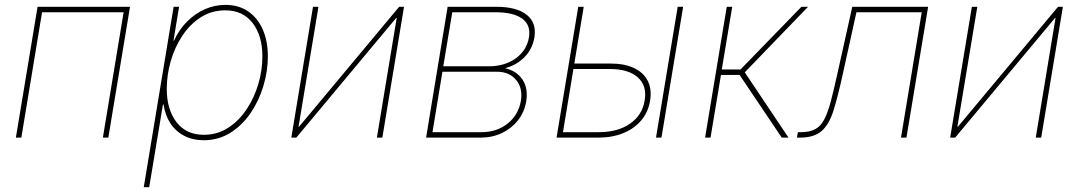

<svg xmlns="http://www.w3.org/2000/svg" viewBox="-20 -567 4444 791"><path d="M515.6 -539.1 426.3 0H403.8L489.3 -516.6H153.3L67.9 0H45.4L134.8 -539.1Z M572.3 204.1 695.3 -539.1H717.8L694.8 -399.4H696.8Q717.3 -444.3 750 -477.5Q782.7 -510.7 823.5 -528.8Q864.3 -546.9 908.7 -546.9Q963.4 -546.9 1002.4 -520Q1041.5 -493.2 1062.5 -445.6Q1083.5 -397.9 1083.5 -335Q1083.5 -274.4 1065.2 -213.1Q1046.9 -151.9 1012.5 -101.3Q978 -50.8 929.2 -20Q880.4 10.7 819.3 10.7Q773.9 10.7 738.8 -7.6Q703.6 -25.9 681.9 -59.1Q660.2 -92.3 653.8 -136.7H651.4L594.7 204.1ZM819.8 -11.7Q875.5 -11.7 919.9 -40.5Q964.4 -69.3 995.8 -116.5Q1027.3 -163.6 1044.2 -220.7Q1061 -277.8 1061 -334.5Q1061 -419.9 1020.8 -472.2Q980.5 -524.4 908.2 -524.4Q852.1 -524.4 807.4 -495.8Q762.7 -467.3 731.2 -419.7Q699.7 -372.1 683.3 -314.9Q667 -257.8 667 -200.7Q667 -116.7 706.8 -64.2Q746.6 -11.7 819.8 -11.7Z M1555.2 0H1532.7L1614.3 -493.2H1612.3L1200.7 0H1180.2L1269.5 -539.1H1292L1210 -45.4H1212.4L1624.5 -539.1H1644.5Z M1735.4 0 1824.2 -539.1H2023.4Q2108.4 -539.1 2149.9 -506.1Q2191.4 -473.1 2181.6 -412.6Q2173.8 -365.7 2141.4 -332.3Q2108.9 -298.8 2061 -286.1Q2093.8 -278.3 2115 -259.5Q2136.2 -240.7 2145 -212.9Q2153.8 -185.1 2147.9 -149.4Q2140.6 -105.5 2114.3 -71.8Q2087.9 -38.1 2048.1 -19Q2008.3 0 1960 0ZM1761.7 -22.5H1963.9Q2026.9 -22.5 2071.5 -58.1Q2116.2 -93.8 2126 -151.9Q2134.3 -204.1 2106.2 -237.8Q2078.1 -271.5 2026.9 -271.5H1802.7ZM1806.2 -293.9H1993.7Q2059.1 -293.9 2104.5 -326.4Q2149.9 -358.9 2159.2 -413.1Q2167.5 -463.9 2131.3 -490.2Q2095.2 -516.6 2020.5 -516.6H1843.3Z M2336.4 -305.2H2495.1Q2553.2 -305.2 2592.3 -286.6Q2631.3 -268.1 2648.7 -233.6Q2666 -199.2 2658.2 -152.3Q2650.9 -106 2622.1 -71.5Q2593.3 -37.1 2547.9 -18.6Q2502.4 0 2444.8 0H2272.9L2362.3 -539.1H2384.8L2299.3 -22.5H2447.8Q2524.9 -22.5 2575.4 -57.4Q2626 -92.3 2635.7 -152.3Q2646.5 -212.9 2608.2 -247.8Q2569.8 -282.7 2492.2 -282.7H2332.5ZM2682.6 0 2772 -539.1H2794.4L2705.1 0Z M2884.8 0 2974.1 -539.1H2996.6L2953.6 -280.8H3030.8L3281.7 -539.1H3309.1L3048.3 -269L3228.5 0H3200.7L3026.9 -258.3H2950.2L2907.2 0Z M3263.2 0 3267.1 -22.5H3278.8Q3314.9 -22.5 3337.4 -34.2Q3359.9 -45.9 3374.8 -73.2Q3389.6 -100.6 3402.1 -147Q3414.6 -193.4 3429.7 -262.7L3491.2 -539.1H3803.7L3714.4 0H3691.9L3777.3 -516.6H3508.3L3452.1 -261.7Q3432.1 -170.4 3414.1 -112.5Q3396 -54.7 3365 -27.3Q3334 0 3274.9 0Z M4269.5 0H4247.1L4328.6 -493.2H4326.7L3915 0H3894.5L3983.9 -539.1H4006.3L3924.3 -45.4H3926.8L4338.9 -539.1H4358.9Z"/></svg>

Font: Inter 18pt Thin
Style: Italic
Weight: 250
Italic angle: -9.3988°
Version: Version 4.001;git-66647c0bb